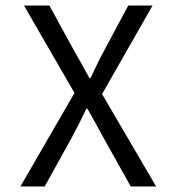

<svg xmlns="http://www.w3.org/2000/svg" viewBox="-20 -676 640 696"><path d="M54 0 250 -339 67 -656H159L251 -488Q264 -466 276 -444Q288 -422 304 -393H308Q322 -422 332.5 -444Q343 -466 355 -488L445 -656H533L350 -335L546 0H454L355 -177Q342 -201 328 -226.5Q314 -252 297 -282H293Q279 -252 266 -226.5Q253 -201 240 -177L142 0Z"/></svg>

Font: SauceCodePro NFM
Style: Regular
Weight: 400
Monospace: yes
Designer: Paul D. Hunt, Teo Tuominen
Foundry: Adobe
Version: Version 2.042;hotconv 1.1.0;makeotfexe 2.6.0;Nerd Fonts 3.3.